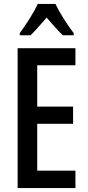

<svg xmlns="http://www.w3.org/2000/svg" viewBox="-20 -960 449 980"><path d="M263 -940H173C154 -899 115 -837 81 -791V-780H136C158 -801 188 -836 218 -870C248 -836 275 -804 301 -780H356V-791C322 -836 284 -895 263 -940ZM365 0V-89H170V-328H353V-416H170V-627H365V-714H70V0Z"/></svg>

Font: Noto Sans Myanmar ExtraCondensed Medium
Style: Regular
Weight: 500
Width: 2
Designer: Monotype Design Team
Foundry: Monotype Imaging Inc.
Version: Version 2.107